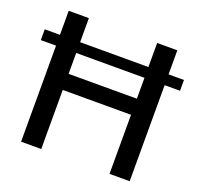

<svg xmlns="http://www.w3.org/2000/svg" viewBox="-128 -880 1054 1020"><g transform="rotate(20 399.0 -370.0)"><path d="M592 -425V-543H206V-425ZM6 -604H92V-740H206V-604H592V-740H706V-604H793V-543H706V0H592V-334H206V0H92V-543H6Z"/></g></svg>

Font: EncodeSans
Style: Medium
Weight: 500
Designer: Pablo Impallari, Andres Torresi
Foundry: Pablo Impallari, Andres Torresi
Version: Version 1.000; ttfautohint (v1.4.1)